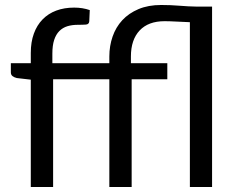

<svg xmlns="http://www.w3.org/2000/svg" viewBox="-20 -750 944 770"><path d="M103.5 0V-430.5L47.5 -437Q37 -439.5 30.2 -444.8Q23.5 -450 23.5 -460V-496.5H103.5V-538Q103.5 -581.5 115.8 -615.2Q128 -649 150.8 -672.2Q173.5 -695.5 205.5 -707.5Q237.5 -719.5 277.5 -719.5Q311.5 -719.5 340 -709.5L338 -664.5Q337 -652.5 324.8 -651.5Q312.5 -650.5 292 -650.5Q269 -650.5 250.2 -644.8Q231.5 -639 218 -625.5Q204.5 -612 197.2 -589.8Q190 -567.5 190 -535V-496.5H418.5V-523.5Q418.5 -565.5 431.5 -603.2Q444.5 -641 470.5 -669Q496.5 -697 535.5 -713.5Q574.5 -730 626.5 -730Q664.5 -730 700.2 -727Q736 -724 769.5 -723.5H830.5V0H741.5V-661Q714.5 -662 687.2 -663.5Q660 -665 640 -665Q575 -665 540 -627.8Q505 -590.5 505 -523.5V-496.5H651V-432H508V0H418.5V-432H193V0Z"/></svg>

Font: Lato-Regular
Style: Regular
Weight: 400
Designer: Lukasz Dziedzic with Adam Twardoch and Botio Nikoltchev
Foundry: tyPoland Lukasz Dziedzic
Version: Version 2.015; 2015-08-06; http://www.latofonts.com/